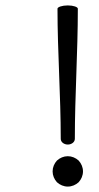

<svg xmlns="http://www.w3.org/2000/svg" viewBox="-20 -632 366 708"><path d="M192 -600C192 -440 204 -280 204 -120C204 -108 216 -99 230 -99C244 -99 256 -108 256 -120C256 -280 267 -440 267 -600C267 -606 251 -612 230 -612C209 -612 192 -606 192 -600ZM286 0C286 -15 280 -29 270 -40C259 -50 245 -56 230 -56C215 -56 201 -50 190 -40C180 -29 174 -15 174 0C174 15 180 29 190 40C201 50 215 56 230 56C245 56 259 50 270 40C280 29 286 15 286 0Z"/></svg>

Font: Nupuram Light
Style: Regular
Weight: 300
Designer: Santhosh Thottingal (santhosh.thottingal@gmail.com)
Foundry: SMC
Version: Version 1.000